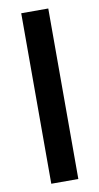

<svg xmlns="http://www.w3.org/2000/svg" viewBox="-83 -745 405 783"><g transform="rotate(-10 120.0 -353.0)"><path d="M64 -706H176V0H64Z"/></g></svg>

Font: Lineal Medium
Style: Regular
Weight: 600
Designer: Created by Frank Adebiaye with contributions from Anton Moglia & Ariel Martín Pérez
Created by Frank ADEBIAYE with FontF
Foundry: Velvetyne Type Foundry
Version: Version 2.000